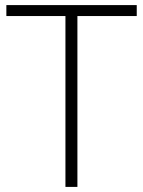

<svg xmlns="http://www.w3.org/2000/svg" viewBox="-20 -734 562 754"><path d="M284 0H237V-671H5V-714H517V-671H284Z"/></svg>

Font: Noto Sans Syriac Eastern ExtraLight
Style: Regular
Weight: 250
Designer: Patrick Giasson and the Monotype Design Team
Foundry: Monotype Imaging Inc.
Version: Version 3.001